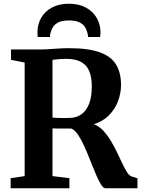

<svg xmlns="http://www.w3.org/2000/svg" viewBox="-20 -1008 757 1028"><path d="M37 0V-54L112 -65V-673L39 -687.5V-743H182.5Q214.5 -743 241.5 -744.8Q268.5 -746.5 294.2 -748.2Q320 -750 349.5 -750Q452.5 -750 513.5 -728.2Q574.5 -706.5 601.2 -662.8Q628 -619 628 -552.5Q628 -510 612.2 -467.2Q596.5 -424.5 564.2 -391.5Q532 -358.5 482.5 -343Q509.5 -333 531.8 -309.5Q554 -286 572.5 -255.5Q591 -225 606.5 -192.8Q622 -160.5 635.2 -132.2Q648.5 -104 660.5 -85.5Q672.5 -67 684 -63.5L716 -53.5V0H545.5Q533 0 520 -21.2Q507 -42.5 492.8 -76.2Q478.5 -110 463.2 -149Q448 -188 431.5 -224.5Q415 -261 397.5 -287Q380 -313 361 -320Q350.5 -320 336.8 -320Q323 -320 308.8 -320Q294.5 -320 281.8 -320Q269 -320 261 -320.5V-65L351.5 -54V0ZM350 -376.5Q387.5 -376.5 414.8 -395.2Q442 -414 456.8 -451.5Q471.5 -489 471.5 -545.5Q471.5 -593 458.2 -626Q445 -659 414.8 -676Q384.5 -693 332.5 -693Q317.5 -693 304.8 -692Q292 -691 281.2 -689.8Q270.5 -688.5 261 -687.5V-378.5Q271 -377 288.8 -376.5Q306.5 -376 324 -376.2Q341.5 -376.5 350 -376.5ZM349 -988Q402.5 -988 440.2 -967.2Q478 -946.5 498 -911.8Q518 -877 518 -834.5Q518 -828 517.5 -822Q517 -816 516 -810H451Q451 -812.5 451 -816.5Q451 -820.5 450 -825Q446.5 -841.5 437.8 -858.5Q429 -875.5 408.2 -887Q387.5 -898.5 349 -898.5Q311 -898.5 290.2 -887Q269.5 -875.5 260.8 -858.2Q252 -841 248.5 -825Q248 -820.5 247.8 -816.5Q247.5 -812.5 247.5 -810H182Q181.5 -816 181 -822.2Q180.5 -828.5 180.5 -835Q180.5 -877 200.2 -912Q220 -947 257.8 -967.5Q295.5 -988 349 -988Z"/></svg>

Font: Merriweather 36pt
Style: Bold
Weight: 700
Designer: Eben Sorkin
Foundry: Eben Sorkin
Version: Version 2.100